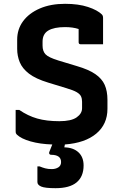

<svg xmlns="http://www.w3.org/2000/svg" viewBox="-20 -739 640 1006"><path d="M418 128Q418 186 381.5 216.5Q345 247 271 247Q216 247 196 238.5Q176 230 176 215V133H188Q202 139 217 143Q232 147 251 147Q271 147 285.5 138Q300 129 300 110Q300 72 247 72Q242 72 239 68Q236 64 238 58Q242 48 246 38Q250 28 254 18Q190 16 140.5 2Q91 -12 68 -34Q65 -37 63.5 -40.5Q62 -44 62 -53V-163H81Q126 -132 175 -118Q224 -104 291 -104Q353 -104 381.5 -124Q410 -144 410 -172V-206Q410 -222 404.5 -234Q399 -246 382 -256Q365 -266 328 -277L233 -306Q167 -326 132 -353Q97 -380 83.5 -413Q70 -446 70 -483V-531Q70 -586 101 -628Q132 -670 188.5 -694.5Q245 -719 321 -719Q391 -719 441 -702.5Q491 -686 514 -663Q520 -657 520 -645V-507H403Q392 -507 392 -518V-587Q361 -597 321 -597Q263 -597 233 -579Q203 -561 203 -521V-500Q203 -471 218.5 -454.5Q234 -438 286 -422L382 -393Q444 -375 479 -351Q514 -327 528.5 -294.5Q543 -262 543 -215V-169Q543 -88 484.5 -39Q426 10 320 18Q320 20 319 23L317 33Q364 34 391 59Q418 84 418 128Z"/></svg>

Font: Recursive Sn Lnr St
Style: Bold
Weight: 700
Version: Version 1.079;hotconv 1.0.112;makeotfexe 2.5.65598; ttfautoh